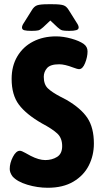

<svg xmlns="http://www.w3.org/2000/svg" viewBox="-20 -880 477 908"><path d="M39 -46Q26 -64 26 -81Q26 -109 41 -138Q56 -167 74 -167Q82 -167 99.5 -157Q117 -147 125 -143Q164 -123 194 -123Q226 -123 250 -138Q274 -153 274 -189Q274 -227 251 -248.5Q228 -270 179 -296Q104 -339 69.5 -385Q35 -431 35 -507Q35 -568 62 -613.5Q89 -659 136.5 -683.5Q184 -708 245 -708Q279 -708 317 -697.5Q355 -687 376 -672Q394 -659 394 -637Q394 -611 382.5 -582Q371 -553 354 -553Q346 -553 325 -561Q286 -576 260 -576Q218 -576 202.5 -558Q187 -540 187 -517Q187 -481 206 -462.5Q225 -444 267 -422Q276 -418 294 -408Q363 -368 393.5 -322Q424 -276 424 -201Q424 -145 400 -97.5Q376 -50 327 -21Q278 8 206 8Q157 8 109 -6.5Q61 -21 39 -46ZM84 -750Q84 -759 93 -772L130 -831Q141 -850 156 -855Q171 -860 206 -860H230Q265 -860 280 -855Q295 -850 306 -831L343 -772Q352 -759 352 -750Q352 -741 341 -737.5Q330 -734 307 -734Q284 -734 274.5 -736.5Q265 -739 252 -751L218 -783L184 -751Q171 -739 161.5 -736.5Q152 -734 129 -734Q106 -734 95 -737Q84 -740 84 -750Z"/></svg>

Font: Asap Condensed
Style: Bold
Weight: 700
Designer: Pablo Cosgaya
Foundry: Omnibus-Type
Version: Version 1.010; ttfautohint (v1.8)